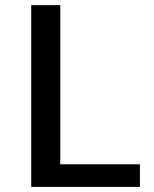

<svg xmlns="http://www.w3.org/2000/svg" viewBox="-20 -731 603 751"><path d="M102.1 -710.9H215.8V-88.4H527.3V0H102.1Z"/></svg>

Font: Monda Medium
Style: Regular
Weight: 500
Designer: Vernon Adams
Foundry: Vernon Adams
Version: Version 2.200